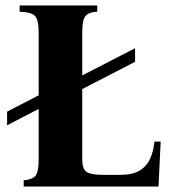

<svg xmlns="http://www.w3.org/2000/svg" viewBox="-20 -685 626 705"><path d="M67 0V-23Q96 -25 109 -38Q122 -51 122 -100V-285L6 -225V-275L122 -335V-565Q122 -614 107.5 -627.5Q93 -641 52 -642V-665H337V-642Q308 -641 295 -627.5Q282 -614 282 -565V-408L476 -508V-458L282 -358V-100Q282 -65 297.5 -54Q313 -43 358 -43H423Q468 -43 494 -59.5Q520 -76 532 -104Q544 -132 547 -165H570L562 0Z"/></svg>

Font: Bona Nova SC
Style: Bold
Weight: 700
Designer: Mateusz Machalski
Foundry: Capitalics
Version: Version 4.001; ttfautohint (v1.8.4.7-5d5b)